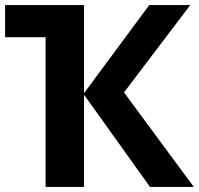

<svg xmlns="http://www.w3.org/2000/svg" viewBox="-20 -734 781 754"><path d="M727 -714 467 -371 741 0H569L310 -362V0H159V-588H0V-714H310V-368L566 -714Z"/></svg>

Font: Noto IKEA Arabic
Style: Bold
Weight: 700
Designer: Monotype Design Team
Foundry: Monotype Imaging Inc.
Version: Version 1.200